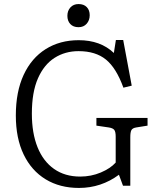

<svg xmlns="http://www.w3.org/2000/svg" viewBox="-20 -912 779 946"><path d="M369 14Q275 14 205 -28.5Q135 -71 96.5 -151Q58 -231 58 -343Q58 -460 96.5 -543Q135 -626 205 -670Q275 -714 368 -714Q475 -714 541 -651L551 -715H587L629 -490L588 -480Q553 -577 502 -618.5Q451 -660 367 -660Q301 -660 249 -627Q197 -594 167 -526Q137 -458 137 -352Q137 -256 165 -186.5Q193 -117 246.5 -79.5Q300 -42 375 -42Q429 -42 476.5 -62Q524 -82 550 -111V-239Q550 -263 543 -272Q536 -281 516 -284L455 -293V-331H707V-293L651 -284Q633 -281 627.5 -271Q622 -261 622 -235V3H586L566 -51Q523 -19 473.5 -2.5Q424 14 369 14ZM367 -778Q341 -778 326.5 -793.5Q312 -809 312 -834Q312 -859 327 -875.5Q342 -892 367 -892Q393 -892 407.5 -877Q422 -862 422 -837Q422 -812 407 -795Q392 -778 367 -778Z"/></svg>

Font: Literata 12pt Light
Style: Regular
Weight: 300
Designer: Latin by Veronika Burian and Jose Scaglione. Greek by Irene Vlachou. Cyrillic by Vera Evstafieva.
Foundry: TypeTogether
Version: Version 3.002